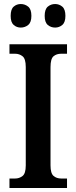

<svg xmlns="http://www.w3.org/2000/svg" viewBox="-20 -934 379 954"><path d="M27 0V-47H55Q76 -47 92 -59.5Q108 -72 108 -112V-601Q108 -642 92 -654.5Q76 -667 55 -667H27V-714H313V-667H284Q261 -667 246 -654.5Q231 -642 231 -600V-112Q231 -73 246 -60Q261 -47 284 -47H313V0ZM254 -797Q233 -797 217.5 -810Q202 -823 202 -855Q202 -888 217.5 -901Q233 -914 254 -914Q274 -914 289.5 -901Q305 -888 305 -855Q305 -823 289.5 -810Q274 -797 254 -797ZM83 -797Q63 -797 48 -810Q33 -823 33 -855Q33 -888 48 -901Q63 -914 83 -914Q104 -914 120 -901Q136 -888 136 -855Q136 -823 120 -810Q104 -797 83 -797Z"/></svg>

Font: Noto Serif Thai Condensed SemiBold
Style: Regular
Weight: 600
Width: 3
Designer: Monotype Design Team
Foundry: Monotype Imaging Inc.
Version: Version 2.002; ttfautohint (v1.8.4.7-5d5b)